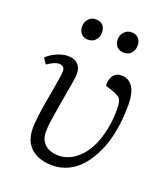

<svg xmlns="http://www.w3.org/2000/svg" viewBox="-137 -835 830 947"><g transform="rotate(20 277.5 -361.5)"><path d="M246 14Q201 14 166.5 -1.5Q132 -17 113 -48.5Q94 -80 94 -127Q94 -146 98 -181.5Q102 -217 109 -258Q116 -299 123 -337.5Q130 -376 134 -404Q138 -432 138 -439Q138 -455 130 -462Q122 -469 107 -469Q97 -469 82.5 -463Q68 -457 47 -443L27 -473Q42 -487 60.5 -497.5Q79 -508 98.5 -514Q118 -520 136 -520Q160 -520 175.5 -511.5Q191 -503 199 -488Q207 -473 207 -453Q207 -436 202 -406.5Q197 -377 190.5 -340Q184 -303 177.5 -264.5Q171 -226 166 -192Q161 -158 161 -134Q161 -89 187 -66Q213 -43 258 -42Q290 -42 319.5 -56.5Q349 -71 373.5 -98Q398 -125 415.5 -163Q433 -201 443 -249.5Q453 -298 453 -355Q453 -382 448.5 -396.5Q444 -411 432 -419Q420 -427 396 -435L362 -446Q359 -476 373.5 -498Q388 -520 418 -520Q443 -520 461 -506Q479 -492 488.5 -464.5Q498 -437 498 -395Q498 -321 486.5 -258Q475 -195 452 -144.5Q429 -94 398.5 -58.5Q368 -23 329 -4.5Q290 14 246 14ZM151 -681Q151 -704 165.5 -720.5Q180 -737 203 -737Q228 -737 241 -723Q254 -709 254 -685Q254 -662 239.5 -645.5Q225 -629 200 -629Q178 -629 164.5 -643.5Q151 -658 151 -681ZM338 -681Q338 -704 353 -720.5Q368 -737 391 -737Q415 -737 428 -723Q441 -709 441 -685Q441 -662 427 -645.5Q413 -629 388 -629Q365 -629 351.5 -643.5Q338 -658 338 -681Z"/></g></svg>

Font: Literata 18pt Light
Style: Italic
Weight: 300
Italic angle: -2°
Designer: Latin by Veronika Burian and Jose Scaglione. Greek by Irene Vlachou. Cyrillic by Vera Evstafieva
Foundry: TypeTogether
Version: Version 3.103;gftools[0.9.29]